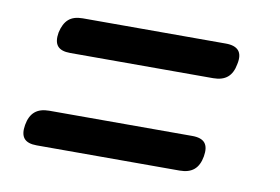

<svg xmlns="http://www.w3.org/2000/svg" viewBox="-47 -568 695 476"><g transform="rotate(10 300.0 -330.0)"><path d="M69 -165Q46 -165 37 -176Q28 -187 32 -210Q36 -233 49 -244Q62 -255 85 -255H445Q468 -255 477 -244Q486 -233 482 -210Q478 -187 465 -176Q452 -165 429 -165ZM111 -405Q88 -405 79 -416Q70 -427 74 -450Q79 -473 91.5 -484Q104 -495 127 -495H487Q510 -495 519.5 -484Q529 -473 524 -450Q520 -427 507 -416Q494 -405 471 -405Z"/></g></svg>

Font: Maple Mono NL
Style: Italic
Weight: 400
Italic angle: -10°
Monospace: yes
Designer: subframe7536
Version: Version 7.000